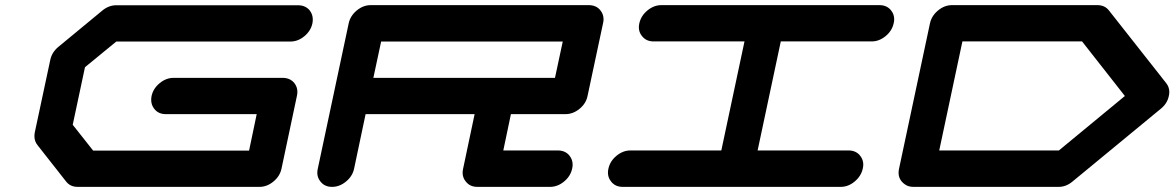

<svg xmlns="http://www.w3.org/2000/svg" viewBox="-20 -729 4582 749"><path d="M1138.2 -354.5 1078.1 -70.8Q1071.8 -41.5 1046.6 -20.8Q1021.5 0 992.2 0H283.2Q253.9 0 237.8 -21L126.5 -162.6Q114.3 -177.7 114.3 -197.8Q114.3 -204.6 115.7 -212.4L176.3 -496.1Q182.6 -525.4 208 -546.4L379.4 -688Q404.3 -708.5 433.6 -708.5H1142.6Q1171.9 -708.5 1188.5 -688Q1200.2 -672.4 1200.2 -652.8Q1200.2 -645.5 1198.7 -637.7Q1192.4 -608.4 1167.2 -587.6Q1142.1 -566.9 1112.8 -566.9H433.6L311.5 -466.8L263.7 -242.2L343.3 -141.6H951.7L981.4 -283.7H627Q597.7 -283.7 581.5 -304.7Q569.8 -319.8 569.8 -339.4Q569.8 -346.7 571.3 -354.5Q577.6 -383.8 602.8 -404.5Q627.9 -425.3 657.2 -425.3H1082.5Q1111.8 -425.3 1128.4 -404.8Q1140.1 -389.6 1140.1 -370.6Q1140.1 -362.8 1138.2 -354.5Z M2145 -425.3 2175.3 -566.9H1466.8L1436.5 -425.3ZM2276.4 -709Q2306.2 -709 2322.3 -688.5Q2334.5 -673.3 2334.5 -653.8Q2334.5 -646.5 2332.5 -638.2L2272 -354.5Q2266.1 -325.2 2240.7 -304.4Q2215.3 -283.7 2185.5 -283.7H1973.1L1943.4 -142.1H2155.8Q2185.5 -142.1 2201.7 -121.6Q2213.9 -106.4 2213.9 -86.4Q2213.9 -79.1 2211.9 -70.8Q2205.6 -41.5 2180.4 -20.8Q2155.3 0 2125.5 0H1842.3Q1813 0 1796.9 -21Q1784.7 -35.6 1784.7 -55.2Q1784.7 -62.5 1786.6 -70.8L1831.5 -283.7H1406.2L1361.3 -70.8Q1355 -41.5 1329.8 -20.8Q1304.7 0 1275.4 0Q1246.1 0 1230 -21Q1217.8 -35.6 1217.8 -55.2Q1217.8 -62.5 1219.7 -70.8L1340.3 -638.2Q1346.7 -667.5 1371.8 -688.2Q1397 -709 1426.3 -709Z M3290 -142.1Q3319.3 -142.1 3335.4 -121.6Q3347.7 -106.4 3347.7 -86.9Q3347.7 -79.6 3345.7 -71.3Q3339.4 -42 3314.2 -21Q3289.1 0 3259.8 0H2409.2Q2379.9 0 2363.8 -21Q2351.6 -36.1 2351.6 -55.7Q2351.6 -63 2353.5 -71.3Q2359.9 -100.6 2385 -121.3Q2410.2 -142.1 2439.5 -142.1H2793.9L2884.3 -567.4H2529.8Q2500.5 -567.4 2484.4 -588.4Q2472.2 -603 2472.2 -622.6Q2472.2 -629.9 2474.1 -638.2Q2480.5 -667.5 2505.6 -688.2Q2530.8 -709 2560.1 -709H3410.6Q3439.9 -709 3456.1 -688.5Q3468.3 -673.3 3468.3 -653.8Q3468.3 -646.5 3466.3 -638.2Q3460 -608.9 3434.8 -588.1Q3409.7 -567.4 3380.4 -567.4H3025.9L2935.5 -142.1Z M4110.8 -142.1 4368.2 -354.5 4201.2 -567.4H3734.4L3644 -142.1ZM4529.3 -404.8Q4541.5 -389.6 4541.5 -370.1Q4541.5 -362.8 4539.6 -354.5Q4533.7 -325.2 4508.3 -304.7L4164.1 -21Q4139.2 0 4109.9 0H3543Q3522.5 0 3508.8 -10.7Q3485.4 -27.8 3485.4 -55.2Q3485.4 -63 3487.3 -71.3L3607.9 -638.2Q3614.3 -667.5 3639.4 -688.2Q3664.6 -709 3693.8 -709H4260.7Q4290 -709 4306.2 -688Z"/></svg>

Font: Robtronika
Style: Italic
Weight: 400
Italic angle: -12°
Designer: GGBot
Version: 1.00